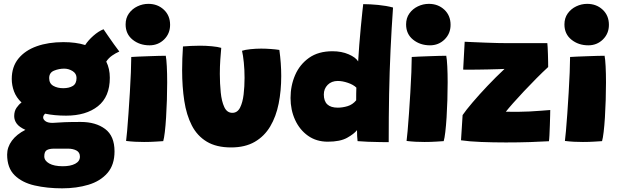

<svg xmlns="http://www.w3.org/2000/svg" viewBox="-20 -752 3294 1021"><path d="M331.5 -137Q269.5 -137 220 -147.5Q209.5 -138 209.5 -127.5Q209.5 -116.5 222 -107.5Q234.5 -98.5 259.5 -98.5Q290 -101 323.2 -102.2Q356.5 -103.5 409.5 -103.5Q489 -103.5 539 -66.2Q589 -29 589 53Q589 125 551.2 168.2Q513.5 211.5 450.2 230.5Q387 249.5 310.5 249.5Q230.5 249.5 164 234.2Q97.5 219 57.8 180Q18 141 18 70Q18 30.5 43.2 -3.8Q68.5 -38 115 -61.5Q82 -76.5 68.8 -94.8Q55.5 -113 55.5 -134.5Q55.5 -161 68 -179Q80.5 -197 94.5 -207Q66.5 -233.5 54.5 -266Q42.5 -298.5 42.5 -332Q42.5 -397 78 -440.5Q113.5 -484 175.2 -506Q237 -528 317 -528Q383.5 -528 433 -512.5Q449 -537.5 476.5 -561.8Q504 -586 530.5 -596.5Q539 -584 554.2 -561.8Q569.5 -539.5 586 -516.5Q602.5 -493.5 614.5 -478Q595 -469.5 576.2 -456.5Q557.5 -443.5 545 -424.5Q564 -387 564 -338.5Q564 -237.5 500.8 -187.2Q437.5 -137 331.5 -137ZM316 -283Q347.5 -283 367.2 -295Q387 -307 387 -337.5Q387 -361 366 -374Q345 -387 321.5 -387Q294 -387 267.8 -376.5Q241.5 -366 241.5 -336.5Q241.5 -308 263.5 -295.5Q285.5 -283 316 -283ZM314 132Q355 132 380 118.8Q405 105.5 405 81Q405 58 386.2 48.2Q367.5 38.5 342 38.5H267.5Q242.5 38.5 229 46.2Q215.5 54 215.5 79.5Q215.5 102.5 241.5 117.2Q267.5 132 314 132Z M775 -511Q722.5 -511 685.2 -541Q648 -571 648 -622Q648 -656 665.5 -680.5Q683 -705 710.8 -718.2Q738.5 -731.5 769 -731.5Q818 -731.5 851.2 -700.5Q884.5 -669.5 884.5 -620Q884.5 -573.5 852.8 -542.2Q821 -511 775 -511ZM848 -1.5Q839 -1 809.2 1Q779.5 3 746 3Q723 3 698.8 1.8Q674.5 0.5 650.5 -2.5Q652.5 -15.5 656 -55Q659.5 -94.5 663.2 -148.2Q667 -202 670.5 -259.5Q674 -317 676 -367.5Q678 -418 678 -449Q691 -450 715.2 -451Q739.5 -452 767.5 -453Q795.5 -454 821 -454.8Q846.5 -455.5 861.5 -455.5Q865 -438.5 867 -399.8Q869 -361 869 -313.5Q869 -268.5 867.5 -220.2Q866 -172 863.2 -127.8Q860.5 -83.5 856.5 -50Q852.5 -16.5 848 -1.5Z M1267 -482Q1283 -487.5 1312.2 -490.5Q1341.5 -493.5 1369 -493.5Q1392 -493.5 1419.8 -491.5Q1447.5 -489.5 1465.5 -486.5Q1475.5 -415 1475.5 -348Q1475.5 -269.5 1461.8 -200.8Q1448 -132 1417 -79.8Q1386 -27.5 1334.8 2.2Q1283.5 32 1209 32Q1130.5 32 1079.5 1.2Q1028.5 -29.5 1000 -85Q971.5 -140.5 960 -215.5Q948.5 -290.5 948.5 -378.5Q948.5 -440 953 -505Q969.5 -506.5 995.8 -507.8Q1022 -509 1043.5 -509Q1075 -509 1106.8 -506Q1138.5 -503 1156.5 -497.5Q1154 -470.5 1151.5 -434.2Q1149 -398 1149 -359.5Q1149 -308.5 1153.8 -260.8Q1158.5 -213 1172.8 -182.5Q1187 -152 1215.5 -152Q1242.5 -152 1256.5 -179.5Q1270.5 -207 1275.5 -249.8Q1280.5 -292.5 1280.5 -338Q1280.5 -381 1276.5 -420Q1272.5 -459 1267 -482Z M1881.5 -1.5Q1880 -10.5 1879.2 -28.5Q1878.5 -46.5 1878.5 -60Q1863 -40 1825.8 -19.2Q1788.5 1.5 1723 1.5Q1662.5 1.5 1618 -30Q1573.5 -61.5 1549.2 -114.5Q1525 -167.5 1525 -231Q1525 -296.5 1549.5 -353Q1574 -409.5 1623.5 -444.5Q1673 -479.5 1748 -479.5Q1796.5 -479.5 1834 -463.2Q1871.5 -447 1884.5 -425.5Q1886.5 -464.5 1890.5 -513.5Q1894.5 -562.5 1898.8 -608.8Q1903 -655 1906.8 -688.5Q1910.5 -722 1911.5 -730Q1946.5 -730 1990.8 -725.8Q2035 -721.5 2070 -712Q2062 -598.5 2056.8 -485.5Q2051.5 -372.5 2049.2 -252.2Q2047 -132 2047 4Q2033 4 2001.2 3.5Q1969.5 3 1935.8 1.8Q1902 0.5 1881.5 -1.5ZM1776 -179.5Q1801.5 -179.5 1828.2 -187.5Q1855 -195.5 1874 -218.5Q1874 -236.5 1874.2 -255.2Q1874.5 -274 1875 -286Q1859.5 -301.5 1830.2 -311.5Q1801 -321.5 1776.5 -321.5Q1743 -321.5 1722.5 -300.8Q1702 -280 1702 -249.5Q1702 -179.5 1776 -179.5Z M2266.5 -511Q2214 -511 2176.8 -541Q2139.5 -571 2139.5 -622Q2139.5 -656 2157 -680.5Q2174.5 -705 2202.2 -718.2Q2230 -731.5 2260.5 -731.5Q2309.5 -731.5 2342.8 -700.5Q2376 -669.5 2376 -620Q2376 -573.5 2344.2 -542.2Q2312.5 -511 2266.5 -511ZM2339.5 -1.5Q2330.5 -1 2300.8 1Q2271 3 2237.5 3Q2214.5 3 2190.2 1.8Q2166 0.5 2142 -2.5Q2144 -15.5 2147.5 -55Q2151 -94.5 2154.8 -148.2Q2158.5 -202 2162 -259.5Q2165.5 -317 2167.5 -367.5Q2169.5 -418 2169.5 -449Q2182.5 -450 2206.8 -451Q2231 -452 2259 -453Q2287 -454 2312.5 -454.8Q2338 -455.5 2353 -455.5Q2356.5 -438.5 2358.5 -399.8Q2360.5 -361 2360.5 -313.5Q2360.5 -268.5 2359 -220.2Q2357.5 -172 2354.8 -127.8Q2352 -83.5 2348 -50Q2344 -16.5 2339.5 -1.5Z M2899 -1Q2861 1.5 2799.2 3.5Q2737.5 5.5 2670 5.5Q2603 5.5 2538.8 3Q2474.5 0.5 2431.5 -6L2440 -140Q2458 -166.5 2492.8 -207.2Q2527.5 -248 2571.8 -294.8Q2616 -341.5 2663 -385.5Q2652.5 -385 2628.8 -384.2Q2605 -383.5 2575.8 -382.8Q2546.5 -382 2518.2 -381.8Q2490 -381.5 2470.5 -381.5Q2460 -381.5 2452.8 -381.5Q2445.5 -381.5 2443 -382L2451 -530Q2470 -529 2499.5 -527.8Q2529 -526.5 2562.5 -525.2Q2596 -524 2627.2 -523.2Q2658.5 -522.5 2681 -522.5H2890.5Q2891.5 -518.5 2892.2 -501.5Q2893 -484.5 2893.8 -462.8Q2894.5 -441 2894.8 -422.2Q2895 -403.5 2895 -395.5Q2866.5 -369.5 2832.5 -335.2Q2798.5 -301 2765.8 -266.2Q2733 -231.5 2707.5 -202.5Q2682 -173.5 2670 -158Q2680 -157.5 2703.2 -157.5Q2726.5 -157.5 2738 -157.5Q2765 -157.5 2796.5 -159.2Q2828 -161 2857 -163.2Q2886 -165.5 2906 -167Q2906 -161.5 2905.5 -138.5Q2905 -115.5 2904 -86.2Q2903 -57 2901.8 -32.8Q2900.5 -8.5 2899 -1Z M3108.5 -511Q3056 -511 3018.8 -541Q2981.5 -571 2981.5 -622Q2981.5 -656 2999 -680.5Q3016.5 -705 3044.2 -718.2Q3072 -731.5 3102.5 -731.5Q3151.5 -731.5 3184.8 -700.5Q3218 -669.5 3218 -620Q3218 -573.5 3186.2 -542.2Q3154.5 -511 3108.5 -511ZM3181.5 -1.5Q3172.5 -1 3142.8 1Q3113 3 3079.5 3Q3056.5 3 3032.2 1.8Q3008 0.5 2984 -2.5Q2986 -15.5 2989.5 -55Q2993 -94.5 2996.8 -148.2Q3000.5 -202 3004 -259.5Q3007.5 -317 3009.5 -367.5Q3011.5 -418 3011.5 -449Q3024.5 -450 3048.8 -451Q3073 -452 3101 -453Q3129 -454 3154.5 -454.8Q3180 -455.5 3195 -455.5Q3198.5 -438.5 3200.5 -399.8Q3202.5 -361 3202.5 -313.5Q3202.5 -268.5 3201 -220.2Q3199.5 -172 3196.8 -127.8Q3194 -83.5 3190 -50Q3186 -16.5 3181.5 -1.5Z"/></svg>

Font: Grandstander Black
Style: Regular
Weight: 900
Designer: Tyler Finck
Foundry: Etcetera Type Co
Version: Version 1.200; ttfautohint (v1.8.3)